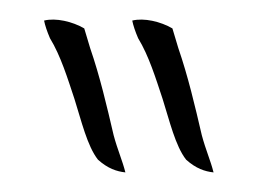

<svg xmlns="http://www.w3.org/2000/svg" viewBox="-20 -755 267 196"><path d="M25 -734C26 -729 28 -723 31 -716C42 -698 49 -675 56 -654C63 -632 69 -606 80 -592C90 -583 99 -580 108 -579C105 -591 100 -602 96 -617C89 -647 82 -677 72 -706L66 -726C54 -733 37 -737 25 -734ZM56 -654ZM115 -734C116 -729 118 -723 121 -716C132 -698 139 -675 146 -654C153 -632 159 -606 170 -592C180 -583 189 -580 198 -579C195 -591 190 -602 186 -617C179 -647 172 -677 162 -706L156 -726C144 -733 127 -737 115 -734ZM146 -654Z"/></svg>

Font: SolarCharger
Style: 350
Weight: 300
Designer: Mew Too
Foundry: Cannot Into Space Fonts/KineticPlasma Fonts
Version: Version 1.100